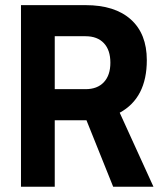

<svg xmlns="http://www.w3.org/2000/svg" viewBox="-20 -713 626 733"><path d="M60.1 0V-693.4H306.6Q418.5 -693.4 479.5 -638.7Q540.5 -584 540.5 -483.4Q540.5 -338.9 437 -282.7L565.9 0H412.1L310.1 -253.9Q308.6 -253.9 306.6 -253.9H189V0ZM189 -372.6H306.6Q351.6 -372.6 376.5 -399.2Q401.4 -425.8 401.4 -473.6Q401.4 -522 376.5 -548.3Q351.6 -574.7 306.6 -574.7H189Z"/></svg>

Font: Cascadia Code PL
Style: Bold
Weight: 700
Monospace: yes
Designer: Aaron Bell
Foundry: Saja Typeworks
Version: Version 2404.023; ttfautohint (v1.8.4)